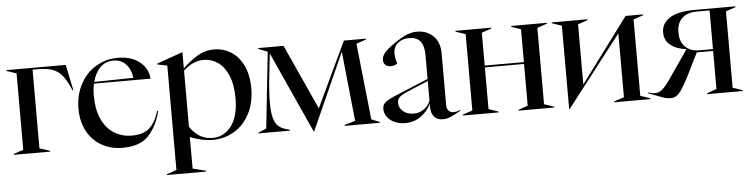

<svg xmlns="http://www.w3.org/2000/svg" viewBox="-45 -735 4491 1147"><g transform="rotate(-5 2200.5 -161.5)"><path d="M15 -5 74 -25V-483L15 -503V-508H371L403 -354H398Q374 -410 351 -440Q328 -470 295.5 -483Q263 -496 211 -497H171V-25L233 -5V0H15Z M424 -239Q424 -322 458.5 -387Q493 -452 552.5 -487.5Q612 -523 685 -523Q765 -523 814.5 -483.5Q864 -444 869 -382H529Q522 -351 522 -308Q522 -229 547.5 -171.5Q573 -114 620 -83.5Q667 -53 729 -53Q796 -53 833 -85Q870 -117 891 -187L897 -185Q875 -96 823.5 -40.5Q772 15 668 15Q596 15 541 -16.5Q486 -48 455 -105.5Q424 -163 424 -239ZM767 -396Q760 -448 731 -478.5Q702 -509 657 -509Q610 -509 578 -478Q546 -447 532 -392Z M916 195 975 175V-451L916 -463V-468L1071 -523H1072V-426Q1122 -473 1165.5 -498Q1209 -523 1261 -523Q1316 -523 1362 -494.5Q1408 -466 1435.5 -409.5Q1463 -353 1463 -273Q1463 -185 1428.5 -119.5Q1394 -54 1335.5 -19.5Q1277 15 1206 15Q1146 15 1072 -14V175L1151 195V200H916ZM1207 3Q1276 3 1320 -55Q1364 -113 1364 -224Q1364 -303 1341 -357.5Q1318 -412 1279.5 -439Q1241 -466 1194 -466Q1129 -466 1072 -412V-76Q1124 3 1207 3Z M1592 -468H1591L1576 -333Q1566 -242 1566 -178Q1566 -117 1576 -83Q1586 -49 1604 -34Q1622 -19 1651 -11L1671 -5V0H1483V-5L1531 -25L1580 -481L1525 -503V-508H1677L1854 -119H1855L2039 -508H2171V-503L2112 -483L2161 -25L2210 -5V0H1999V-5L2064 -25L2021 -441H2020L1815 17H1812Z M2238 -80Q2238 -103 2253.5 -118Q2269 -133 2315 -152L2517 -236V-379Q2517 -437 2494.5 -463Q2472 -489 2429 -489Q2386 -489 2359.5 -466Q2333 -443 2333 -404Q2333 -376 2345 -344Q2329 -331 2306 -331Q2285 -331 2273 -342Q2261 -353 2261 -373Q2261 -394 2279 -415.5Q2297 -437 2342 -468Q2386 -498 2416.5 -510.5Q2447 -523 2477 -523Q2537 -523 2575.5 -485.5Q2614 -448 2614 -381V-66Q2614 -48 2625.5 -36.5Q2637 -25 2654 -25Q2673 -25 2696 -35V-30Q2657 -8 2634 2Q2611 12 2588 12Q2555 12 2536 -8.5Q2517 -29 2517 -68V-87Q2496 -43 2455.5 -14Q2415 15 2362 15Q2324 15 2296 1.5Q2268 -12 2253 -34Q2238 -56 2238 -80ZM2418 -37Q2452 -37 2479.5 -57Q2507 -77 2517 -106V-224L2389 -170Q2354 -155 2341.5 -142Q2329 -129 2329 -110Q2329 -79 2353.5 -58Q2378 -37 2418 -37Z M2708 -5 2767 -25V-483L2708 -503V-508H2922V-503L2864 -483V-286H3099V-483L3042 -503V-508H3256V-503L3197 -483V-25L3256 -5V0H3042V-5L3099 -25V-275H2864V-25L2922 -5V0H2708Z M3344 -483 3285 -503V-508H3500V-503L3441 -483V-122L3728 -508H3833V-503L3774 -483V-25L3833 -5V0H3616V-5L3676 -25V-408L3347 17H3344Z M3865 -20 3823 -35V-41Q3826 -40 3838 -36.5Q3850 -33 3865 -33Q3886 -33 3906 -49Q3926 -65 3959 -113L4073 -278V-279Q4016 -285 3979.5 -313Q3943 -341 3943 -390Q3943 -444 3992 -476Q4041 -508 4145 -508H4387V-503L4328 -483V-25L4387 -5V0H4173V-5L4231 -26V-254H4133L4066 -119Q4040 -68 4022.5 -42Q4005 -16 3989.5 -5.5Q3974 5 3955 5Q3937 5 3918 -0.5Q3899 -6 3865 -20ZM4151 -265H4231V-497H4155Q4098 -497 4066 -467.5Q4034 -438 4034 -382Q4034 -325 4065.5 -295Q4097 -265 4151 -265Z"/></g></svg>

Font: Nyght Serif
Style: Regular
Weight: 400
Designer: Maksym Kobuzan
Version: Version 0.410;July 4, 2025;FontCreator 15.0.0.2958 64-bit